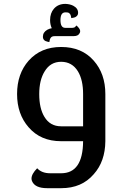

<svg xmlns="http://www.w3.org/2000/svg" viewBox="-20 -731 600 994"><path d="M410.2 -244.1Q410.2 -317.9 383.3 -361.8Q353 -411.1 296.4 -411.1Q241.2 -411.1 211.4 -361.8Q183.1 -316.9 183.1 -244.1Q183.1 -169.9 210 -126Q239.3 -77.1 296.4 -77.1H410.2ZM296.4 -487.8Q403.3 -487.8 465.3 -417Q525.4 -349.1 525.4 -244.1V0Q524.4 105 465.3 170.9Q403.3 243.2 297.4 243.2H224.1Q161.1 243.2 146 207Q143.1 200.7 143.1 193.4Q143.1 169.9 172.4 140.1Q196.3 166 239.7 166H296.4Q409.2 166 410.2 0H296.4Q190.4 0 128.4 -71.8Q68.4 -140.1 68.4 -244.1Q68.4 -349.1 128.4 -417Q191.4 -487.8 296.4 -487.8ZM393.1 -578.1Q395 -573.7 395 -569.3Q395 -564.9 393.1 -561Q386.2 -543.9 361.3 -543.9H264.2Q253.4 -543.9 249 -541Q240.2 -536.1 237.3 -522.9L235.4 -513.2L226.1 -515.1Q202.1 -520 202.1 -541Q202.1 -564 225.1 -577.1Q236.3 -583 248 -585Q239.3 -604 239.3 -627Q239.3 -663.1 259.3 -686Q281.2 -710.9 318.4 -710.9Q342.3 -710 359.4 -701.2Q384.3 -688 384.3 -665Q384.3 -653.8 377.4 -647.9Q371.1 -641.1 359.4 -639.2L349.1 -637.2L347.2 -647Q345.2 -659.2 335 -665Q331.1 -667 320.3 -667H318.4Q293 -667 293 -627Q293 -586.9 317.4 -586.9H355Q364.3 -586.9 369.1 -591.8L376 -599.1L383.3 -591.8Q390.1 -585 393.1 -578.1Z"/></svg>

Font: Sukar
Style: Bold
Weight: 700
Designer: Dario Muhafara - Ghiath Alsory
Foundry: Dario Muhafara - Ghiath Alsory
Version: Version 1.00 March 27, 2016, initial release